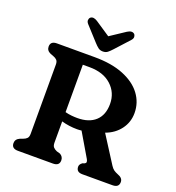

<svg xmlns="http://www.w3.org/2000/svg" viewBox="-161 -1050 1075 1176"><g transform="rotate(20 377.0 -461.5)"><path d="M681.5 -461Q681.5 -401.5 646.8 -355Q612 -308.5 553 -287L665 -111.5Q675 -96 686 -88.2Q697 -80.5 713.5 -74Q747 -62 747 -35.5Q747 0 705.5 0H509Q469 0 469 -35.5Q469 -51 487 -63.5L499 -67.5Q516 -74.5 503.5 -96.5L413 -250Q398.5 -248 384 -248Q332 -248 282.5 -262V-124Q282.5 -103.5 291.2 -94Q300 -84.5 314.5 -78.5L337 -72Q359 -59.5 359 -35.5Q359 0 317.5 0H89Q47.5 0 47.5 -35.5Q47.5 -61.5 75 -73.5L95 -81Q109.5 -86 118.2 -95.2Q127 -104.5 127 -124V-576Q127 -595.5 118.2 -604.8Q109.5 -614 95 -619L75 -626.5Q47.5 -638.5 47.5 -664.5Q47.5 -700 89 -700H334Q446 -700 523.5 -668.5Q601 -637 641.2 -583Q681.5 -529 681.5 -461ZM282.5 -631.5V-322.5Q303 -317 323.5 -315Q344 -313 362 -313Q438 -313 479.8 -351.8Q521.5 -390.5 521.5 -462Q521.5 -535.5 469 -583.5Q416.5 -631.5 326 -631.5ZM427 -785Q412.5 -769 400.2 -759.2Q388 -749.5 369.5 -749.5Q351 -749.5 338.5 -759.2Q326 -769 311.5 -785L229 -875.5Q217.5 -888 218.5 -899.5Q219.5 -911 226 -917Q243 -931.5 271.5 -913.5L369 -848.5L467 -913.5Q495.5 -931.5 512.5 -917Q519 -911 520 -899.5Q521 -888 509.5 -875.5Z"/></g></svg>

Font: Fraunces 9pt S100 SemiBold
Style: Regular
Weight: 600
Version: Version 1.000; ttfautohint (v1.8.3)